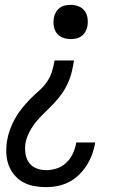

<svg xmlns="http://www.w3.org/2000/svg" viewBox="-20 -558 540 791"><path d="M171 213Q145 213 120.5 208.5Q96 204 75 192.5Q54 181 38.5 162Q23 143 15 120.5Q7 98 6 72.5Q5 47 9 22Q13 -2 21.5 -25Q30 -48 41.5 -69Q53 -90 69 -110Q85 -130 102.5 -148Q120 -166 139 -182.5Q158 -199 172.5 -219.5Q187 -240 194 -263Q201 -286 205 -309H285Q281 -285 275.5 -261.5Q270 -238 259.5 -215Q249 -192 234 -171Q219 -150 201 -131Q183 -112 164.5 -94.5Q146 -77 129.5 -57Q113 -37 101 -14Q89 9 85 32Q82 54 85 75Q88 96 99.5 112Q111 128 130 135.5Q149 143 171 143Q193 143 215 135.5Q237 128 254 111.5Q271 95 280.5 74Q290 53 294 30Q294 30 294 30Q294 30 294 29H372Q372 30 372 30.5Q372 31 372 31Q368 55 359.5 78Q351 101 337.5 122.5Q324 144 305.5 162Q287 180 265 191.5Q243 203 218.5 208Q194 213 171 213ZM271 -397Q254 -397 238.5 -403Q223 -409 213.5 -421.5Q204 -434 201.5 -451Q199 -468 202 -485Q204 -496 210 -507Q216 -518 226 -525.5Q236 -533 248 -535.5Q260 -538 271 -538Q288 -538 303.5 -532Q319 -526 328.5 -513.5Q338 -501 340.5 -484Q343 -467 340 -450Q338 -439 332 -428Q326 -417 316 -409.5Q306 -402 294.5 -399.5Q283 -397 271 -397Z"/></svg>

Font: Iosevka Curly Slab Oblique
Style: Regular
Weight: 400
Italic angle: -9°
Monospace: yes
Designer: Belleve Invis
Foundry: Belleve Invis
Version: Version 11.1.0; ttfautohint (v1.8.3)